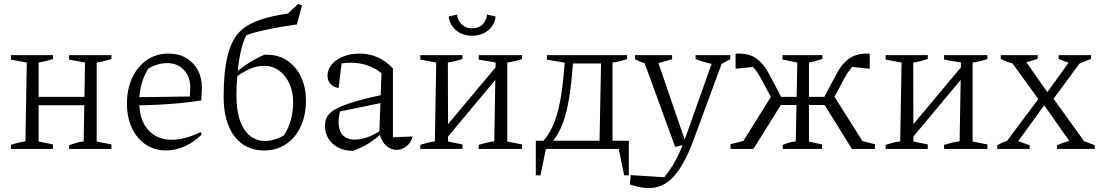

<svg xmlns="http://www.w3.org/2000/svg" viewBox="-20 -767 5663 989"><path d="M336 0V-19Q353 -25 373 -31Q393 -37 411 -39L418 -445L336 -460V-483H554V-463Q535 -457 517 -452.5Q499 -448 478 -445V-38L554 -23V0ZM36 0V-21Q53 -26 71 -31Q89 -36 111 -39L118 -445L36 -460V-483H253V-463Q235 -457 217 -452.5Q199 -448 179 -445V-38L253 -23V0ZM149 -225V-268H448V-225Z M836 8Q776 8 730.5 -22.5Q685 -53 659.5 -107.5Q634 -162 634 -234Q634 -308 661 -366Q688 -424 736 -457.5Q784 -491 848 -491Q900 -491 938.5 -468.5Q977 -446 998.5 -406.5Q1020 -367 1020 -315L1017 -250Q962 -241 910.5 -236Q859 -231 801.5 -228Q744 -225 671 -224L672 -266L958 -270L960 -315Q960 -372 927 -407Q894 -442 841 -442Q817 -442 791 -434.5Q765 -427 743 -413Q720 -375 708.5 -331.5Q697 -288 697 -244Q697 -150 742.5 -98.5Q788 -47 865 -47Q932 -47 1014 -87L1019 -74Q978 -34 931 -13Q884 8 836 8Z M1340 8Q1276 8 1229 -25Q1182 -58 1157 -120Q1132 -182 1132 -267Q1132 -329 1136.5 -380Q1141 -431 1153 -483Q1166 -533 1188 -569.5Q1210 -606 1249 -631.5Q1288 -657 1350.5 -674.5Q1413 -692 1508 -703L1509 -641Q1437 -631 1385.5 -621Q1334 -611 1295.5 -600.5Q1257 -590 1224 -576L1256 -597Q1238 -571 1224.5 -519.5Q1211 -468 1204 -395V-386Q1201 -361 1199.5 -334Q1198 -307 1198 -275Q1198 -196 1217 -144Q1236 -92 1269 -66.5Q1302 -41 1346 -41Q1371 -41 1397.5 -49.5Q1424 -58 1453 -75L1439 -63Q1467 -107 1478.5 -150.5Q1490 -194 1490 -242Q1490 -294 1471 -336Q1452 -378 1418 -403Q1384 -428 1340 -428Q1305 -428 1270 -413.5Q1235 -399 1192 -368L1191 -390Q1227 -421 1264.5 -444.5Q1302 -468 1342 -485Q1345 -485 1348 -485Q1351 -485 1354 -485Q1417 -485 1462.5 -453Q1508 -421 1532 -367.5Q1556 -314 1556 -250Q1556 -174 1529 -115.5Q1502 -57 1453 -24.5Q1404 8 1340 8ZM1509 -641 1429 -665 1516 -747 1536 -739Z M2023 5Q1994 5 1969 -17Q1944 -39 1934 -83L1945 -390Q1879 -444 1785 -444Q1765 -444 1745.5 -441Q1726 -438 1708 -433L1741 -452L1724 -313Q1696 -319 1681.5 -336Q1667 -353 1667 -377Q1667 -409 1689 -435Q1711 -461 1748.5 -476Q1786 -491 1832 -491Q1883 -491 1927 -471Q1971 -451 2004 -414V-60L2105 -64Q2100 -42 2087 -26.5Q2074 -11 2057.5 -3Q2041 5 2023 5ZM1797 10Q1733 9 1693.5 -27Q1654 -63 1654 -120Q1654 -148 1667 -169Q1680 -190 1713 -207.5Q1746 -225 1806 -243Q1866 -261 1960 -281V-240L1713 -189L1734 -201Q1729 -186 1726.5 -168.5Q1724 -151 1724 -137Q1724 -95 1745 -71.5Q1766 -48 1808 -48Q1839 -48 1875 -61Q1911 -74 1951 -102V-85Q1917 -53 1880.5 -29.5Q1844 -6 1797 10Z M2258 -28 2255 -88 2562 -455V-392ZM2145 0V-21Q2162 -26 2180 -31Q2198 -36 2220 -39L2227 -445L2145 -460V-483H2362V-463Q2344 -457 2326 -452.5Q2308 -448 2287 -445L2288 -38L2362 -23V0ZM2446 0V-21Q2466 -27 2487 -32Q2508 -37 2526 -39L2533 -445L2446 -460V-483H2669V-463Q2636 -451 2593 -445V-38L2669 -23V0ZM2412 -583Q2361 -583 2328.5 -611.5Q2296 -640 2291 -682L2334 -692Q2339 -658 2360 -639.5Q2381 -621 2412 -621Q2444 -621 2464 -639.5Q2484 -658 2489 -692L2533 -682Q2529 -640 2495.5 -611.5Q2462 -583 2412 -583Z M2809 -19 2771 -32Q2806 -70 2828.5 -120.5Q2851 -171 2864.5 -242Q2878 -313 2886 -410L2889 -444L2797 -460V-483H3210V-463Q3194 -457 3176.5 -452.5Q3159 -448 3135 -445V-31H3068L3076 -440H2931Q2923 -322 2908 -241.5Q2893 -161 2869 -108Q2845 -55 2809 -19ZM2740 136V-42H3219V136H3195L3167 0H2792L2764 136Z M3224 183 3229 135 3402 146Q3428 113 3446 83.5Q3464 54 3479.5 19.5Q3495 -15 3512 -62L3658 -473H3710L3553 -47Q3505 82 3450.5 142Q3396 202 3321 202Q3300 202 3275.5 197Q3251 192 3224 183ZM3458 -10 3289 -473H3361L3515 -24ZM3337 -432Q3314 -436 3292.5 -444Q3271 -452 3251 -462V-483H3442V-462ZM3686 -432Q3655 -435 3624 -443Q3593 -451 3563 -462V-483H3742V-462Z M4012 0V-20Q4027 -28 4044.5 -32.5Q4062 -37 4079 -39L4087 -445L4011 -460V-483H4216V-463Q4194 -457 4178.5 -452.5Q4163 -448 4147 -445V-38L4214 -23V0ZM3743 0V-24L3817 -43L3796 -20L3959 -281L4014 -245L3861 0ZM3969 -233 3898 -366Q3884 -392 3866.5 -413Q3849 -434 3835 -443L3876 -424L3769 -413V-490Q3774 -491 3778.5 -491Q3783 -491 3787 -491Q3842 -491 3878.5 -464Q3915 -437 3942 -385L4016 -245ZM3977 -226V-268H4100V-226ZM4132 -226V-268H4253V-226ZM4368 0 4216 -245 4270 -282 4434 -22 4412 -43 4487 -24V0ZM4260 -233 4214 -245 4288 -385Q4315 -437 4352 -464Q4389 -491 4444 -491Q4448 -491 4452 -491Q4456 -491 4460 -490V-413L4353 -424L4394 -443Q4380 -434 4362.5 -413.5Q4345 -393 4331 -367Z M4655 -28 4652 -88 4959 -455V-392ZM4542 0V-21Q4559 -26 4577 -31Q4595 -36 4617 -39L4624 -445L4542 -460V-483H4759V-463Q4741 -457 4723 -452.5Q4705 -448 4684 -445L4685 -38L4759 -23V0ZM4843 0V-21Q4863 -27 4884 -32Q4905 -37 4923 -39L4930 -445L4843 -460V-483H5066V-463Q5033 -451 4990 -445V-38L5066 -23V0Z M5156 -10V-26L5342 -275H5395L5572 -29V-10H5510L5348 -240H5370L5203 -10ZM5117 0V-19Q5154 -41 5199 -49L5284 -19V0ZM5425 0V-19Q5453 -32 5481.5 -39.5Q5510 -47 5538 -50L5619 -19V0ZM5226 -434Q5200 -438 5177.5 -445.5Q5155 -453 5135 -464V-483H5325V-464ZM5340 -241 5184 -456V-473H5248L5386 -277H5364L5505 -473H5554V-458L5394 -241ZM5530 -435Q5504 -438 5479.5 -445.5Q5455 -453 5433 -464V-483H5600V-464Z"/></svg>

Font: Piazzolla 24pt Light
Style: Regular
Weight: 300
Designer: Juan Pablo del Peral
Foundry: Huerta Tipografica
Version: Version 2.005